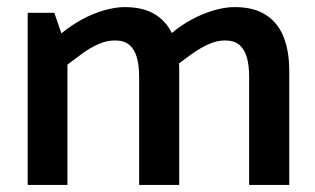

<svg xmlns="http://www.w3.org/2000/svg" viewBox="-20 -521 888 541"><path d="M170 0V-339Q191 -355 213 -371Q235 -387 258 -397Q281 -407 304 -407Q330 -407 344.5 -394.5Q359 -382 365.5 -359.5Q372 -337 372 -305V0H485V-322Q485 -376 469.5 -416Q454 -456 420 -478.5Q386 -501 331 -501Q305 -501 273.5 -492Q242 -483 211.5 -466.5Q181 -450 153 -427L133 -485H58V0ZM480 -339Q501 -355 523.5 -371Q546 -387 569 -397Q592 -407 614 -407Q640 -407 654.5 -394.5Q669 -382 675.5 -359.5Q682 -337 682 -305V0H795V-322Q795 -376 779.5 -416Q764 -456 730 -478.5Q696 -501 641 -501Q614 -501 583 -492Q552 -483 521 -466.5Q490 -450 463 -427Z"/></svg>

Font: Catamaran Thin SemiBold
Style: Regular
Weight: 600
Version: Version 2.000